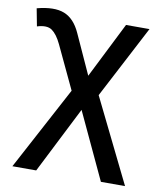

<svg xmlns="http://www.w3.org/2000/svg" viewBox="-81 -570 711 846"><g transform="rotate(10 274.5 -147.5)"><path d="M32 210 251.5 -201 247 -129.5 140.5 -355.5Q121 -396.5 98 -412.8Q75 -429 31.5 -415.5L16.5 -494Q93 -514 138.5 -496Q184 -478 211 -418.5L307.5 -206.5L277 -211L417 -490H522L330 -122.5L336.5 -196L536 210H428L275 -117.5L304 -117L138.5 210Z"/></g></svg>

Font: Geologica Cursive Light
Style: Regular
Weight: 300
Designer: Sindre Bremnes, Frode Helland
Foundry: Monokrom Skriftforlag AS
Version: Version 1.010;gftools[0.9.28]